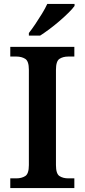

<svg xmlns="http://www.w3.org/2000/svg" viewBox="-20 -951 428 971"><path d="M32 0V-49H63Q89 -49 107.5 -60.5Q126 -72 126 -116V-598Q126 -642 107.5 -653.5Q89 -665 63 -665H32V-714H356V-665H325Q299 -665 281 -653.5Q263 -642 263 -598V-116Q263 -72 281 -60.5Q299 -49 325 -49H356V0ZM126 -784Q141 -803 158.5 -829Q176 -855 192.5 -882Q209 -909 219 -931H357V-921Q348 -908 328 -888Q308 -868 282.5 -846Q257 -824 231 -804.5Q205 -785 183 -771H126Z"/></svg>

Font: Noto Serif Toto SemiBold
Style: Regular
Weight: 600
Designer: Monotype Design Team
Foundry: Monotype Imaging Inc.
Version: Version 2.001; ttfautohint (v1.8.4.7-5d5b)